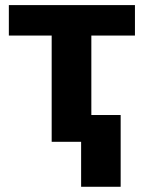

<svg xmlns="http://www.w3.org/2000/svg" viewBox="-20 -548 558 742"><path d="M333 -528.3V0H179.7V-528.3ZM501.5 -528.3V-410.6H14.2V-528.3ZM446.3 -103.5V173.8H293.5V-103.5Z"/></svg>

Font: Roboto ExtraBold
Style: Regular
Weight: 800
Designer: Christian Robertson
Foundry: Google
Version: Version 3.009; 2024